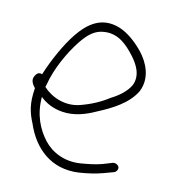

<svg xmlns="http://www.w3.org/2000/svg" viewBox="-93 -636 661 744"><g transform="rotate(15 237.5 -264.0)"><path d="M27 -287C18 -270 31 -253 41 -243V-240C37 -183 46 -149 68 -107C106 -19 181 45 291 29C324 24 357 16 384 6L422 -8C427 -10 430 -14 432 -18C440 -34 422 -45 409 -42L371 -27C347 -18 317 -12 287 -7C225 3 171 -20 138 -56C104 -93 76 -145 76 -217C100 -198 128 -185 166 -182C216 -178 262 -198 297 -218C349 -245 411 -282 437 -338C460 -397 429 -452 397 -486C368 -516 332 -544 294 -555C219 -576 171 -532 135 -479C105 -434 74 -366 54 -302C39 -308 31 -296 27 -287ZM79 -258 81 -266C92 -336 127 -409 158 -456C182 -492 206 -518 245 -523C300 -531 338 -497 370 -462C393 -437 422 -396 404 -352C391 -324 363 -300 335 -283C303 -258 267 -239 227 -225C170 -205 112 -227 79 -258Z"/></g></svg>

Font: Stray Cat
Style: Cn
Weight: 400
Version: Version 1.0